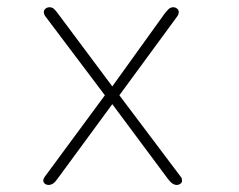

<svg xmlns="http://www.w3.org/2000/svg" viewBox="-20 -501 659 530"><path d="M458.5 -481Q464 -481 468.8 -477.2Q473.5 -473.5 473.5 -467.5Q473.5 -465.5 472.5 -462.2Q471.5 -459 469 -455.5L309.5 -238L479 -13Q481.5 -10 482 -7.5Q482.5 -5 482.5 -2.5Q482.5 3 478 6.2Q473.5 9.5 468 9.5Q461.5 9.5 455.5 5.2Q449.5 1 442.5 -8.5L290 -213.5L139.5 -8.5Q133 1 127 5.2Q121 9.5 114 9.5Q108.5 9.5 104 6.2Q99.5 3 99.5 -2.5Q99.5 -5 100.5 -7.5Q101.5 -10 103.5 -13L269.5 -238L105.5 -455.5Q103 -459 102 -462Q101 -465 101 -467.5Q101 -473.5 105.8 -477.2Q110.5 -481 116.5 -481Q123.5 -481 128.5 -476.8Q133.5 -472.5 140 -463.5L290 -262.5L434.5 -463.5Q441.5 -472.5 446.5 -476.8Q451.5 -481 458.5 -481Z"/></svg>

Font: Sono ExtraLight
Style: Regular
Weight: 200
Designer: Tyler Finck
Foundry: Tyler Finck
Version: Version 2.112